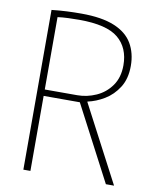

<svg xmlns="http://www.w3.org/2000/svg" viewBox="-83 -794 688 857"><g transform="rotate(10 261.5 -365.5)"><path d="M82 -724Q118 -728 150.5 -729.5Q183 -731 216 -731Q309 -731 366 -707.5Q423 -684 448.5 -640.5Q474 -597 474 -539Q474 -481 449 -441.5Q424 -402 386.5 -379.5Q349 -357 311 -349V-347L493 0H456L278 -340H114V0H82ZM261 -369Q305 -369 346.5 -387.5Q388 -406 414.5 -443.5Q441 -481 441 -536Q441 -615 389 -658.5Q337 -702 212 -702Q188 -702 162 -701Q136 -700 114 -697V-369Z"/></g></svg>

Font: Murecho ExtraLight
Style: Regular
Weight: 200
Designer: Neil Summerour
Foundry: Positype
Version: Version 1.010; ttfautohint (v1.8.3)